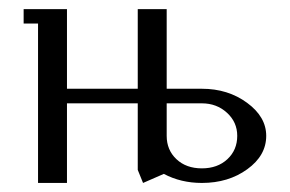

<svg xmlns="http://www.w3.org/2000/svg" viewBox="-20 -404 640 424"><path d="M32.2 -352.1V-383.8H127.9V-208H284.2V-383.8H348.1V-208H425.8Q483.4 -208 525.6 -177Q567.9 -146 567.9 -104Q567.9 -60.5 526.1 -30.3Q484.4 0 425.8 0Q379.4 0 341.8 -20L295.9 0L284.2 -28.8V-175.8H127.9V0H64V-352.1ZM348.1 -104Q348.1 -72.8 369.6 -52.5Q391.1 -32.2 425.8 -32.2Q460.4 -32.2 482.2 -52.5Q503.9 -72.8 503.9 -104Q503.9 -134.3 481.2 -155Q458.5 -175.8 425.8 -175.8H348.1Z"/></svg>

Font: Gawaa
Style: Regular
Weight: 400
Designer: T. Christopher White
Version: Version 1.0